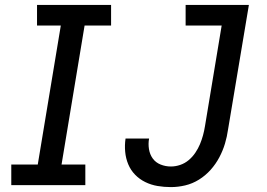

<svg xmlns="http://www.w3.org/2000/svg" viewBox="-20 -755 1090 783"><path d="M26 0V-84H134L228 -651H131V-735H433V-651H325L231 -84H328V0ZM677 8Q649 8 622.5 3.5Q596 -1 572.5 -12.5Q549 -24 531 -42.5Q513 -61 503 -85Q493 -109 490.5 -136Q488 -163 492 -190H588Q584 -169 587.5 -147Q591 -125 603 -108.5Q615 -92 635 -84Q655 -76 677 -76Q696 -76 715 -82.5Q734 -89 749.5 -102Q765 -115 776.5 -132Q788 -149 795.5 -167Q803 -185 808 -203.5Q813 -222 816 -241L884 -651H737V-735H995L910 -227Q906 -198 897.5 -169.5Q889 -141 874.5 -113.5Q860 -86 839 -62.5Q818 -39 791.5 -22.5Q765 -6 735.5 1Q706 8 677 8Z"/></svg>

Font: Iosevka Etoile Medium Oblique
Style: Regular
Weight: 500
Italic angle: -9°
Designer: Belleve Invis
Foundry: Belleve Invis
Version: Version 15.5.2; ttfautohint (v1.8.4)